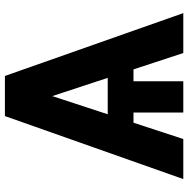

<svg xmlns="http://www.w3.org/2000/svg" viewBox="-12 -756 768 783"><g transform="rotate(-90 371.5 -364.0)"><path d="M415.2 -667.4 196.5 0H33.2L290.2 -727.5H384.4ZM547.3 0 326.2 -672.3 359.6 -727.5H453.7L710 0ZM557 -308.2V-203.1H163.3V-308.2ZM432 -257.2V0H304.5V-257.2Z"/></g></svg>

Font: Inter V
Style: 
Weight: 400
Designer: Rasmus Andersson
Foundry: rsms
Version: Version 4.000;git-a3f224843